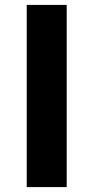

<svg xmlns="http://www.w3.org/2000/svg" viewBox="-20 -763 380 783"><path d="M89 0V-743H252V0Z"/></svg>

Font: Noto Sans JP Thin ExtraBold
Style: Regular
Weight: 800
Version: Version 2.004-H2;hotconv 1.0.118;makeotfexe 2.5.65603